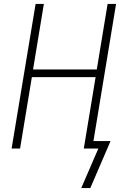

<svg xmlns="http://www.w3.org/2000/svg" viewBox="-20 -755 640 976"><path d="M393 201 480 0H406L466 -363H142L82 0H39L161 -735H203L148 -402H472L527 -735H570L455 -38H542L439 201Z"/></svg>

Font: Iosevka SS04 XLt Ex
Style: Italic
Weight: 200
Width: 7
Italic angle: -9°
Monospace: yes
Designer: Belleve Invis
Foundry: Belleve Invis
Version: Version 19.0.0; ttfautohint (v1.8.4)